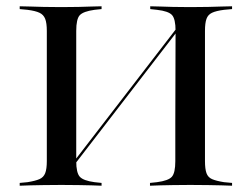

<svg xmlns="http://www.w3.org/2000/svg" viewBox="-20 -591 800 611"><path d="M129 -369.4V-492.7Q129 -517.7 123.8 -531Q118.5 -544.4 105.6 -550.4Q92.7 -556.5 67.7 -559.7L42.7 -562.1V-571Q58.1 -571 77 -570.2Q96 -569.4 118.5 -569Q141.1 -568.5 166.1 -568.5H175.8H183.9Q208.9 -568.5 230.6 -569Q252.4 -569.4 270.6 -570.2Q288.7 -571 303.2 -571V-562.1L280.6 -559.7Q245.2 -554.8 233.9 -542.7Q222.6 -530.6 222.6 -492.7V-369.4ZM537.9 -201.6 538.7 -492.7Q538.7 -530.6 527.4 -543.1Q516.1 -555.6 479.8 -559.7L458.1 -562.1V-571Q472.6 -571 490.7 -570.2Q508.9 -569.4 530.2 -569Q551.6 -568.5 576.6 -568.5H585.5H594.4Q620.2 -568.5 642.7 -569Q665.3 -569.4 684.3 -570.2Q703.2 -571 718.5 -571V-562.1L692.7 -559.7Q667.7 -556.5 654.8 -550.4Q641.9 -544.4 637.1 -531Q632.3 -517.7 632.3 -492.7V-201.6ZM166.1 -2.4Q141.1 -2.4 118.5 -2Q96 -1.6 77 -1.2Q58.1 -0.8 42.7 0V-8.9L67.7 -11.3Q92.7 -15.3 105.6 -21Q118.5 -26.6 123.8 -39.9Q129 -53.2 129 -78.2V-425.8H222.6V-78.2Q222.6 -41.1 233.9 -28.6Q245.2 -16.1 280.6 -11.3L303.2 -8.9V0Q288.7 -0.8 270.6 -1.2Q252.4 -1.6 230.6 -2Q208.9 -2.4 183.9 -2.4H175ZM200.8 -46 200 -57.3 560.5 -525 561.3 -513.7ZM576.6 -2.4Q551.6 -2.4 530.2 -2Q508.9 -1.6 490.7 -1.2Q472.6 -0.8 457.3 0V-8.9L479.8 -11.3Q516.1 -16.1 527 -28.6Q537.9 -41.1 537.9 -78.2V-201.6H632.3V-78.2Q632.3 -53.2 637.1 -39.9Q641.9 -26.6 654.8 -21Q667.7 -15.3 692.7 -11.3L718.5 -8.9V0Q703.2 -0.8 683.9 -1.2Q664.5 -1.6 642.3 -2Q620.2 -2.4 594.4 -2.4H584.7Z"/></svg>

Font: Playfair 144pt SemiExpanded Medium
Style: Regular
Weight: 500
Width: 6
Designer: Claus Eggers Sørensen
Foundry: Claus Eggers Sørensen
Version: Version 2.203